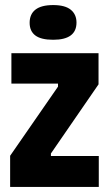

<svg xmlns="http://www.w3.org/2000/svg" viewBox="-20 -738 430 758"><path d="M20 0V-123L209 -396V-408H25V-528H369V-405L181 -132V-122H370V0ZM190 -581Q142 -581 119.5 -598Q97 -615 97 -648Q97 -682 120 -700Q143 -718 190 -718Q237 -718 259.5 -699.5Q282 -681 282 -649Q282 -615 259 -598Q236 -581 190 -581Z"/></svg>

Font: Bricolage Grotesque Condensed ExtraBold
Style: Regular
Weight: 800
Width: 3
Designer: Mathieu Triay
Foundry: Atelier Triay
Version: Version 1.000;gftools[0.9.30]